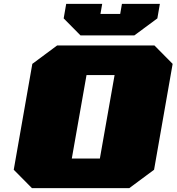

<svg xmlns="http://www.w3.org/2000/svg" viewBox="-20 -972 912 992"><path d="M396 -789 309 -877 322 -952H508L499 -900H601L610 -952H806L793 -877L674 -789ZM145 0 51 -95 147 -642 275 -737H778L872 -642L776 -95L648 0ZM351 -153H496L572 -584H427Z"/></svg>

Font: Tomorrow ExtraBold
Style: Italic
Weight: 800
Italic angle: -10°
Designer: Tony de Marco, Monica Rizzolli
Foundry: Just in Type
Version: Version 2.002